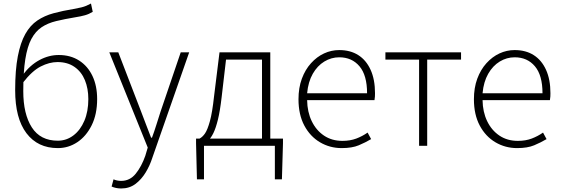

<svg xmlns="http://www.w3.org/2000/svg" viewBox="-20 -827 3184 1089"><path d="M308 13Q194 13 130 -71.5Q66 -156 66 -315Q66 -430 81 -507.5Q96 -585 123.5 -634Q151 -683 191.5 -710.5Q232 -738 284 -752Q336 -766 397 -776Q425 -781 441 -785Q457 -789 469 -794Q481 -799 496 -807L506 -760Q485 -747 462 -740.5Q439 -734 407 -729Q347 -719 299 -707.5Q251 -696 216 -672.5Q181 -649 158 -606Q135 -563 123.5 -491Q112 -419 112 -310Q112 -180 160.5 -104.5Q209 -29 308 -29Q357 -29 396.5 -59Q436 -89 458.5 -142Q481 -195 481 -265Q481 -325 461.5 -372.5Q442 -420 402.5 -447.5Q363 -475 306 -475Q260 -475 211 -450Q162 -425 110 -358V-403Q151 -458 204 -486.5Q257 -515 313 -515Q380 -515 429 -483.5Q478 -452 504.5 -396Q531 -340 531 -265Q531 -179 500 -116.5Q469 -54 418.5 -20.5Q368 13 308 13Z M667 242Q652 242 638 239Q624 236 613 231L624 190Q632 194 643.5 196.5Q655 199 667 199Q717 199 750 158Q783 117 804 57L818 10L600 -530H651L780 -195Q793 -161 808 -121.5Q823 -82 837 -46H842Q855 -81 867.5 -121Q880 -161 891 -195L1005 -530H1053L844 68Q830 112 806 151.5Q782 191 748 216.5Q714 242 667 242Z M1137 0V190H1097L1092 -14V-41H1585V-14L1579 190H1539V0ZM1466 -15V-489H1262L1237 -275Q1228 -197 1216 -148.5Q1204 -100 1190.5 -72.5Q1177 -45 1163 -32.5Q1149 -20 1138 -13L1112 -41Q1129 -50 1143 -70.5Q1157 -91 1170.5 -139.5Q1184 -188 1194 -280L1225 -530H1513V-15Z M1918 13Q1851 13 1795 -20Q1739 -53 1706 -115Q1673 -177 1673 -264Q1673 -329 1692 -380.5Q1711 -432 1744 -468.5Q1777 -505 1818 -524Q1859 -543 1904 -543Q1967 -543 2012 -514.5Q2057 -486 2082 -431Q2107 -376 2107 -298Q2107 -289 2106.5 -279.5Q2106 -270 2104 -259H1722Q1723 -192 1748 -140Q1773 -88 1817.5 -58Q1862 -28 1922 -28Q1966 -28 2000.5 -41Q2035 -54 2065 -75L2085 -38Q2053 -19 2015 -3Q1977 13 1918 13ZM1722 -298H2062Q2062 -400 2019 -451Q1976 -502 1904 -502Q1859 -502 1819.5 -478Q1780 -454 1754 -408.5Q1728 -363 1722 -298Z M2357 0V-489H2166V-530H2595V-489H2403V0Z M2913 13Q2846 13 2790 -20Q2734 -53 2701 -115Q2668 -177 2668 -264Q2668 -329 2687 -380.5Q2706 -432 2739 -468.5Q2772 -505 2813 -524Q2854 -543 2899 -543Q2962 -543 3007 -514.5Q3052 -486 3077 -431Q3102 -376 3102 -298Q3102 -289 3101.5 -279.5Q3101 -270 3099 -259H2717Q2718 -192 2743 -140Q2768 -88 2812.5 -58Q2857 -28 2917 -28Q2961 -28 2995.5 -41Q3030 -54 3060 -75L3080 -38Q3048 -19 3010 -3Q2972 13 2913 13ZM2717 -298H3057Q3057 -400 3014 -451Q2971 -502 2899 -502Q2854 -502 2814.5 -478Q2775 -454 2749 -408.5Q2723 -363 2717 -298Z"/></svg>

Font: Noto Sans JP ExtraLight
Style: Regular
Weight: 250
Designer: Ryoko NISHIZUKA  (kana, bopomofo & ideographs); Paul D. Hunt (Latin, Greek & Cyrillic); Sandoll Communications , Soo-you
Foundry: Adobe
Version: Version 2.004-H2;hotconv 1.0.118;makeotfexe 2.5.65603